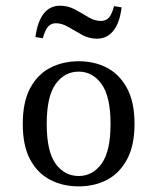

<svg xmlns="http://www.w3.org/2000/svg" viewBox="-20 -641 550 672"><path d="M254.8 11.3Q200 11.3 155.6 -11.7Q111.3 -34.7 85.5 -82.7Q59.7 -130.6 59.7 -207.3Q59.7 -283.9 85.5 -332.3Q111.3 -380.6 155.6 -403.6Q200 -426.6 255.6 -426.6Q311.3 -426.6 354.8 -403.6Q398.4 -380.6 424.6 -332.3Q450.8 -283.9 450.8 -207.3Q450.8 -131.5 424.6 -83.1Q398.4 -34.7 354.8 -11.7Q311.3 11.3 254.8 11.3ZM255.6 -25Q304 -25 335.5 -68.1Q366.9 -111.3 366.9 -207.3Q366.9 -303.2 335.5 -346.8Q304 -390.3 255.6 -390.3Q205.6 -390.3 174.6 -346.8Q143.5 -303.2 143.5 -207.3Q143.5 -111.3 174.6 -68.1Q205.6 -25 255.6 -25ZM319.4 -505.6Q291.1 -505.6 266.5 -519.4Q241.9 -533.1 219.4 -546.4Q196.8 -559.7 175.8 -559.7Q158.9 -559.7 148.4 -548Q137.9 -536.3 129.8 -507.3L104 -511.3Q111.3 -566.1 133.1 -593.5Q154.8 -621 190.3 -621Q218.5 -621 242.7 -607.7Q266.9 -594.4 289.1 -581Q311.3 -567.7 333.1 -567.7Q350.8 -567.7 361.3 -579.4Q371.8 -591.1 379 -619.4L405.6 -615.3Q399.2 -561.3 377 -533.5Q354.8 -505.6 319.4 -505.6Z"/></svg>

Font: Playfair 9pt
Style: Regular
Weight: 400
Designer: Claus Eggers Sørensen
Foundry: Claus Eggers Sørensen
Version: Version 2.203